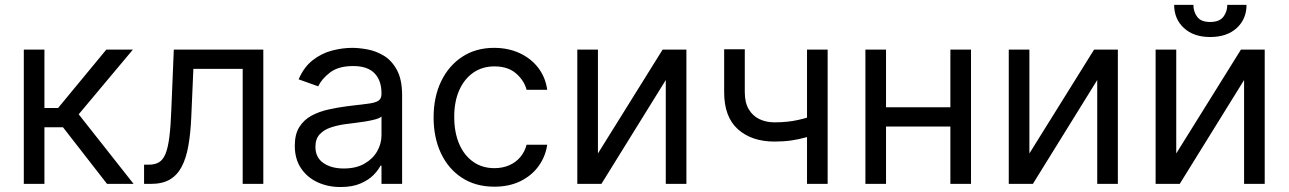

<svg xmlns="http://www.w3.org/2000/svg" viewBox="-20 -747 5235 780"><path d="M76.7 0V-545.5H160.5V-308.2H215.9L411.9 -545.5H519.9L299.7 -282.7L522.7 0H414.8L235.8 -230.1H160.5V0Z M565.3 0V-78.1H585.2Q609.7 -78.1 626.1 -87.9Q642.4 -97.7 652.5 -122.3Q662.6 -147 668.1 -191.2Q673.7 -235.4 676.1 -304L686.1 -545.5H1049.7V0H965.9V-467.3H765.6L757.1 -272.7Q754.3 -205.6 745.2 -154.7Q736.2 -103.7 717.9 -69.2Q699.6 -34.8 669.4 -17.4Q639.2 0 593.8 0Z M1363.6 12.8Q1311.8 12.8 1269.5 -6.9Q1227.3 -26.6 1202.4 -64.1Q1177.6 -101.6 1177.6 -154.8Q1177.6 -201.7 1196 -231Q1214.5 -260.3 1245.4 -277Q1276.3 -293.7 1313.7 -302Q1351.2 -310.4 1389.2 -315.3Q1438.9 -321.7 1470 -325.1Q1501.1 -328.5 1515.4 -336.6Q1529.8 -344.8 1529.8 -365.1V-367.9Q1529.8 -420.5 1501.2 -449.6Q1472.7 -478.7 1414.8 -478.7Q1354.8 -478.7 1320.7 -452.4Q1286.6 -426.1 1272.7 -396.3L1193.2 -424.7Q1214.5 -474.4 1250.2 -502.3Q1285.9 -530.2 1328.3 -541.4Q1370.7 -552.6 1411.9 -552.6Q1438.2 -552.6 1472.5 -546.3Q1506.7 -540.1 1538.9 -521Q1571 -501.8 1592.3 -463.1Q1613.6 -424.4 1613.6 -359.4V0H1529.8V-73.9H1525.6Q1517 -56.1 1497.2 -35.9Q1477.3 -15.6 1444.2 -1.4Q1411.2 12.8 1363.6 12.8ZM1376.4 -62.5Q1426.1 -62.5 1460.4 -82Q1494.7 -101.6 1512.3 -132.5Q1529.8 -163.4 1529.8 -197.4V-274.1Q1524.5 -267.8 1506.6 -262.6Q1488.6 -257.5 1465.4 -253.7Q1442.1 -250 1420.3 -247.3Q1398.4 -244.7 1384.9 -242.9Q1352.3 -238.6 1324 -229.2Q1295.8 -219.8 1278.6 -201.2Q1261.4 -182.5 1261.4 -150.6Q1261.4 -106.9 1293.9 -84.7Q1326.3 -62.5 1376.4 -62.5Z M1988.6 11.4Q1911.9 11.4 1856.5 -24.9Q1801.1 -61.1 1771.3 -124.6Q1741.5 -188.2 1741.5 -269.9Q1741.5 -353 1772.2 -416.7Q1802.9 -480.5 1858.1 -516.5Q1913.4 -552.6 1987.2 -552.6Q2044.7 -552.6 2090.9 -531.2Q2137.1 -509.9 2166.5 -471.6Q2196 -433.2 2203.1 -382.1H2119.3Q2109.7 -419.4 2076.9 -448.3Q2044 -477.3 1988.6 -477.3Q1939.6 -477.3 1902.9 -451.9Q1866.1 -426.5 1845.7 -380.5Q1825.3 -334.5 1825.3 -272.7Q1825.3 -209.5 1845.3 -162.6Q1865.4 -115.8 1902.2 -89.8Q1938.9 -63.9 1988.6 -63.9Q2021.3 -63.9 2047.9 -75.3Q2074.6 -86.6 2093 -108Q2111.5 -129.3 2119.3 -159.1H2203.1Q2196 -110.8 2168.1 -72.3Q2140.3 -33.7 2094.6 -11.2Q2049 11.4 1988.6 11.4Z M2409.1 -123.6 2671.9 -545.5H2768.5V0H2684.7V-421.9L2423.3 0H2325.3V-545.5H2409.1Z M3342.3 -545.5V0H3258.5V-545.5ZM3309.7 -285.5V-207.4Q3281.2 -196.7 3253.2 -188.7Q3225.1 -180.8 3194.2 -176.3Q3163.4 -171.9 3126.4 -171.9Q3033.7 -171.9 2977.8 -221.9Q2921.9 -272 2921.9 -372.2V-546.9H3005.7V-372.2Q3005.7 -330.3 3021.7 -303.3Q3037.6 -276.3 3065 -263.1Q3092.3 -250 3126.4 -250Q3179.7 -250 3222.8 -259.8Q3266 -269.5 3309.7 -285.5Z M3860.8 -311.1V-233H3559.7V-311.1ZM3579.5 -545.5V0H3495.7V-545.5ZM3924.7 -545.5V0H3840.9V-545.5Z M4161.9 -123.6 4424.7 -545.5H4521.3V0H4437.5V-421.9L4176.1 0H4078.1V-545.5H4161.9Z M4758.5 -123.6 5021.3 -545.5H5117.9V0H5034.1V-421.9L4772.7 0H4674.7V-545.5H4758.5ZM4965.9 -727.3H5044Q5044 -669.7 5004.3 -633.2Q4964.5 -596.6 4896.3 -596.6Q4829.2 -596.6 4789.6 -633.2Q4750 -669.7 4750 -727.3H4828.1Q4828.1 -699.6 4843.6 -678.6Q4859 -657.7 4896.3 -657.7Q4933.6 -657.7 4949.8 -678.6Q4965.9 -699.6 4965.9 -727.3Z"/></svg>

Font: InterMG
Style: Regular
Weight: 400
Designer: Rasmus Andersson
Foundry: rsms
Version: Version 3.019;December 26, 2023;FontCreator 15.0.0.2955 64-b